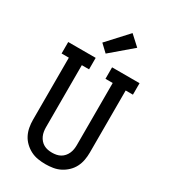

<svg xmlns="http://www.w3.org/2000/svg" viewBox="-236 -1099 1072 1217"><g transform="rotate(30 300.0 -490.0)"><path d="M300 8Q272 8 244.5 3.5Q217 -1 192.5 -13.5Q168 -26 147.5 -45.5Q127 -65 114.5 -89.5Q102 -114 97 -141.5Q92 -169 92 -196V-651H39V-735H240V-651H187V-196Q187 -181 189.5 -165.5Q192 -150 198.5 -135.5Q205 -121 215.5 -109Q226 -97 239.5 -89.5Q253 -82 268.5 -79Q284 -76 300 -76Q316 -76 331.5 -79Q347 -82 360.5 -89.5Q374 -97 384.5 -109Q395 -121 401.5 -135.5Q408 -150 410.5 -165.5Q413 -181 413 -196V-651H360V-735H561V-651H508V-196Q508 -169 503 -141.5Q498 -114 485.5 -89.5Q473 -65 452.5 -45.5Q432 -26 407.5 -13.5Q383 -1 355.5 3.5Q328 8 300 8ZM281 -790 228 -840 364 -988 436 -922Z"/></g></svg>

Font: Iosevka Slab Medium Extended
Style: Regular
Weight: 500
Width: 7
Monospace: yes
Designer: Belleve Invis
Foundry: Belleve Invis
Version: Version 11.1.1; ttfautohint (v1.8.3)